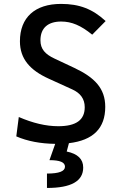

<svg xmlns="http://www.w3.org/2000/svg" viewBox="-20 -723 626 978"><path d="M219.2 234.4C342.8 234.4 403.8 199.7 403.8 130.4C403.8 87.4 376 60.5 319.8 48.8L331.1 6.3C455.1 -8.3 516.1 -69.8 516.1 -178.7C516.1 -273.4 461.4 -328.6 358.9 -377L257.3 -424.8C210.4 -446.8 186 -472.7 186 -517.6C186 -580.6 224.6 -613.3 291.5 -613.3C345.2 -613.3 392.1 -593.3 449.7 -546.4L518.1 -615.7C451.7 -677.2 384.3 -703.1 291 -703.1C157.7 -703.1 81.5 -633.8 81.5 -512.7C81.5 -422.9 133.3 -365.2 228 -322.3L348.1 -267.6C389.2 -249 411.6 -219.7 411.6 -176.8C411.6 -111.8 367.7 -80.1 276.9 -80.1C213.4 -80.1 147 -96.2 75.7 -127L63 -28.3C119.6 -3.9 185.5 8.8 261.2 9.8L231.9 92.8C285.2 92.8 311 103.5 311 126C311 149.4 280.8 161.1 219.2 161.1Z"/></svg>

Font: CaskaydiaCove Nerd Font
Style: Regular
Weight: 400
Designer: Aaron Bell
Foundry: Saja Typeworks
Version: Version 2111.1;Nerd Fonts 2.3.3